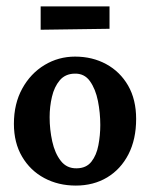

<svg xmlns="http://www.w3.org/2000/svg" viewBox="-20 -563 465 595"><path d="M214.9 12.1Q160.6 12.1 117.2 -11.2Q73.7 -34.5 48.4 -77.6Q23.1 -120.6 23.1 -179.3Q23.1 -241.7 49 -288.6Q74.8 -335.5 118.1 -361.6Q161.3 -387.6 212.7 -387.6Q266.2 -387.6 309.1 -364.3Q352 -341 377 -297.8Q401.9 -254.5 401.9 -194.4Q401.9 -131.3 378.1 -84.9Q354.2 -38.5 312.1 -13.2Q269.9 12.1 214.9 12.1ZM217.8 -41.4Q247.5 -41.8 263.3 -62Q279.1 -82.1 284.9 -112.9Q290.8 -143.7 290.8 -175.7Q290.8 -213.1 283.5 -250.1Q276.1 -287.1 258.7 -311.5Q241.3 -335.9 210.9 -334.8Q181.9 -334.1 165 -313.9Q148.1 -293.7 141 -263.1Q133.8 -232.5 133.8 -199.9Q133.8 -161.7 141.9 -124.9Q150 -88 168.5 -64.4Q187 -40.7 217.8 -41.4ZM106 -470.8V-543.1H319.4V-473.8Z"/></svg>

Font: Parastoo
Style: Regular
Weight: 400
Foundry: Saber Rastikerdar (saber.rastikerdar@gmail.com)
Version: Version 3.000